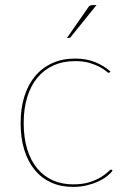

<svg xmlns="http://www.w3.org/2000/svg" viewBox="-20 -728 506 754"><path d="M61 0ZM411 -444Q409 -442 407 -442Q404 -442 395.8 -449.2Q387.5 -456.5 371.8 -465Q356 -473.5 332.2 -480.8Q308.5 -488 275 -488Q227.5 -488 190 -471Q152.5 -454 126.5 -422.5Q100.5 -391 86.8 -346Q73 -301 73 -245Q73 -187 86.8 -142.2Q100.5 -97.5 126 -66.8Q151.5 -36 187.2 -20Q223 -4 267 -4Q306 -4 333 -13Q360 -22 377.5 -33Q395 -44 404 -53Q413 -62 416 -62Q418 -62 420 -60L422 -58Q414.5 -47 400 -35.8Q385.5 -24.5 365.5 -15.2Q345.5 -6 320.5 0Q295.5 6 267 6Q219.5 6 181.5 -11Q143.5 -28 116.8 -60.2Q90 -92.5 75.5 -139Q61 -185.5 61 -245Q61 -302 75.5 -348.8Q90 -395.5 117.5 -428.5Q145 -461.5 184.8 -479.8Q224.5 -498 275 -498Q319.5 -498 354.2 -483.8Q389 -469.5 414 -447ZM359 -708 258 -583Q255.5 -579 250 -579H243L325 -697Q329.5 -704 333.5 -706Q337.5 -708 346 -708Z"/></svg>

Font: Lato Hairline
Style: Regular
Weight: 100
Designer: Lukasz Dziedzic
Foundry: tyPoland Lukasz Dziedzic
Version: Version 2.007; 2014-02-27